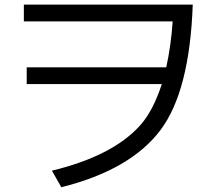

<svg xmlns="http://www.w3.org/2000/svg" viewBox="-20 -761 940 821"><path d="M82 -741.2H804.2Q791 -370.6 666 -204.6Q537.6 -34.2 242.2 39.6L202.1 -31.2Q460.4 -93.8 578.1 -223.6Q633.8 -284.7 671.9 -401.4H94.2V-473.1H690.9Q711.4 -566.4 718.3 -669.4H82Z"/></svg>

Font: FORM UDPGothic
Style: Regular
Weight: 400
Foundry: Pronama LLC
Version: Version 1.05101